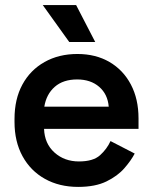

<svg xmlns="http://www.w3.org/2000/svg" viewBox="-20 -720 597 754"><path d="M37 -241V-253Q37 -331 68 -388Q99 -445 155 -476.5Q211 -508 284 -508Q356 -508 410 -476.5Q464 -445 494 -388Q524 -331 524 -255V-214H153Q155 -156 194 -121Q233 -86 290 -86Q346 -86 373 -110.5Q400 -135 414 -166L509 -117Q495 -90 468.5 -59.5Q442 -29 398 -7.5Q354 14 287 14Q213 14 156.5 -17.5Q100 -49 68.5 -106.5Q37 -164 37 -241ZM407 -301Q403 -350 369.5 -379Q336 -408 283 -408Q228 -408 195 -379Q162 -350 154 -301ZM252 -555 148 -700H279L354 -555Z"/></svg>

Font: Space Grotesk Frontify SemiBold
Style: Regular
Weight: 600
Designer: Florian Karsten
Version: Version 2.000